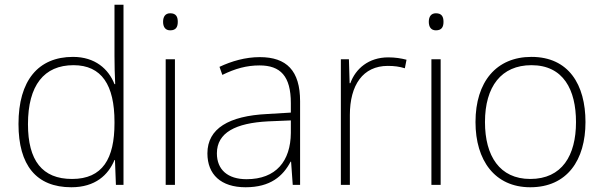

<svg xmlns="http://www.w3.org/2000/svg" viewBox="-20 -780 2549 810"><path d="M281 10C382 10 437 -42 463 -105H465L469 0H501V-760H463V-544C463 -506 464 -464 466 -425H463C438 -489 381 -540 288 -540C141 -540 58 -440 58 -257C58 -83 133 10 281 10ZM284 -25C158 -25 98 -103 98 -256C98 -420 166 -505 290 -505C409 -505 463 -421 463 -266V-260C463 -111 413 -25 284 -25Z M698 -724C677 -724 668 -709 668 -688C668 -667 677 -652 698 -652C723 -652 730 -667 730 -688C730 -709 723 -724 698 -724ZM718 -530H679V0H718Z M1076 -539C1015 -539 957 -522 906 -498L918 -464C973 -491 1021 -504 1075 -504C1163 -504 1207 -459 1207 -345V-305L1107 -299C946 -291 855 -238 855 -133C855 -44 912 10 1016 10C1121 10 1174 -37 1206 -98H1208L1215 0H1246V-353C1246 -482 1189 -539 1076 -539ZM1111 -268 1207 -272V-219C1206 -101 1145 -24 1020 -24C941 -24 895 -64 895 -133C895 -221 975 -261 1111 -268Z M1618 -538C1535 -538 1480 -490 1458 -429H1455L1452 -530H1418V0H1456V-295C1456 -421 1511 -502 1616 -502C1644 -502 1665 -499 1688 -492L1695 -528C1672 -534 1647 -538 1618 -538Z M1819 -724C1798 -724 1789 -709 1789 -688C1789 -667 1798 -652 1819 -652C1844 -652 1851 -667 1851 -688C1851 -709 1844 -724 1819 -724ZM1839 -530H1800V0H1839Z M2450 -265C2450 -423 2379 -540 2222 -540C2074 -540 1986 -435 1986 -265C1986 -104 2067 10 2217 10C2373 10 2450 -105 2450 -265ZM2026 -265C2026 -415 2095 -505 2222 -505C2357 -505 2410 -401 2410 -265C2410 -124 2351 -25 2217 -25C2088 -25 2026 -122 2026 -265Z"/></svg>

Font: Noto Sans Cherokee ExtraLight
Style: Regular
Weight: 200
Designer: Monotype Design Team
Foundry: Monotype Imaging Inc.
Version: Version 2.001